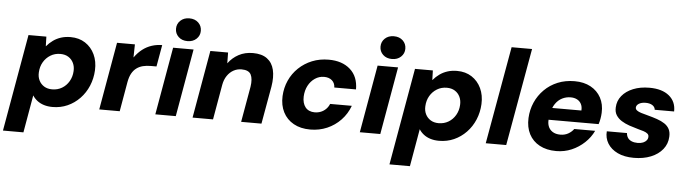

<svg xmlns="http://www.w3.org/2000/svg" viewBox="-75 -954 5013 1402"><g transform="rotate(5 2431.5 -252.5)"><path d="M-22 215 103 -496H234L236 -426H237Q258 -451 284 -469.5Q310 -488 341.5 -498Q373 -508 411 -508Q473 -508 518.5 -478.5Q564 -449 588 -398Q612 -347 609 -282Q606 -221 583.5 -167.5Q561 -114 522 -73.5Q483 -33 432.5 -10.5Q382 12 323 12Q288 12 259.5 3Q231 -6 210 -22.5Q189 -39 176 -60L128 215ZM309 -116Q349 -116 381 -135Q413 -154 432.5 -187.5Q452 -221 454 -262Q456 -295 443.5 -321.5Q431 -348 406.5 -363.5Q382 -379 347 -379Q307 -379 275 -359.5Q243 -340 223.5 -307Q204 -274 202 -231Q200 -198 213 -172Q226 -146 250.5 -131Q275 -116 309 -116Z M665 0 752 -496H883L881 -401H882Q908 -437 938.5 -460.5Q969 -484 1005.5 -496Q1042 -508 1082 -508L1054 -349H1013Q981 -349 955 -342.5Q929 -336 908.5 -321Q888 -306 874 -281Q860 -256 853 -218L815 0Z M1076 0 1163 -496H1313L1226 0ZM1263 -553Q1222 -553 1197 -577Q1172 -601 1172 -636Q1172 -672 1197.5 -696Q1223 -720 1263 -720Q1304 -720 1329 -696Q1354 -672 1354 -636Q1354 -601 1328.5 -577Q1303 -553 1263 -553Z M1349 0 1436 -496H1566L1567 -418H1568Q1598 -459 1643.5 -483.5Q1689 -508 1748 -508Q1813 -508 1851.5 -479.5Q1890 -451 1902.5 -399Q1915 -347 1903 -275L1854 0H1705L1751 -261Q1760 -319 1744 -350.5Q1728 -382 1675 -382Q1643 -382 1616 -367Q1589 -352 1570 -324Q1551 -296 1544 -257L1499 0Z M2212 12Q2141 12 2090 -16.5Q2039 -45 2013 -96Q1987 -147 1990 -214Q1993 -275 2017 -328.5Q2041 -382 2083.5 -422.5Q2126 -463 2181.5 -485.5Q2237 -508 2303 -508Q2402 -508 2461 -455.5Q2520 -403 2520 -309H2361Q2360 -342 2338 -361Q2316 -380 2280 -380Q2244 -380 2213.5 -359.5Q2183 -339 2164.5 -304Q2146 -269 2144 -224Q2143 -200 2148.5 -180Q2154 -160 2165.5 -145.5Q2177 -131 2194.5 -123.5Q2212 -116 2233 -116Q2258 -116 2279 -124.5Q2300 -133 2316 -149Q2332 -165 2341 -187H2500Q2478 -127 2435 -82Q2392 -37 2335 -12.5Q2278 12 2212 12Z M2575 0 2662 -496H2812L2725 0ZM2762 -553Q2721 -553 2696 -577Q2671 -601 2671 -636Q2671 -672 2696.5 -696Q2722 -720 2762 -720Q2803 -720 2828 -696Q2853 -672 2853 -636Q2853 -601 2827.5 -577Q2802 -553 2762 -553Z M2811 215 2936 -496H3067L3069 -426H3070Q3091 -451 3117 -469.5Q3143 -488 3174.5 -498Q3206 -508 3244 -508Q3306 -508 3351.5 -478.5Q3397 -449 3421 -398Q3445 -347 3442 -282Q3439 -221 3416.5 -167.5Q3394 -114 3355 -73.5Q3316 -33 3265.5 -10.5Q3215 12 3156 12Q3121 12 3092.5 3Q3064 -6 3043 -22.5Q3022 -39 3009 -60L2961 215ZM3142 -116Q3182 -116 3214 -135Q3246 -154 3265.5 -187.5Q3285 -221 3287 -262Q3289 -295 3276.5 -321.5Q3264 -348 3239.5 -363.5Q3215 -379 3180 -379Q3140 -379 3108 -359.5Q3076 -340 3056.5 -307Q3037 -274 3035 -231Q3033 -198 3046 -172Q3059 -146 3083.5 -131Q3108 -116 3142 -116Z M3498 0 3625 -715H3775L3648 0Z M4015 12Q3944 12 3893 -15.5Q3842 -43 3816 -93Q3790 -143 3793 -211Q3796 -272 3819.5 -325.5Q3843 -379 3884.5 -420.5Q3926 -462 3982 -485Q4038 -508 4106 -508Q4174 -508 4223.5 -481Q4273 -454 4299 -406Q4325 -358 4322 -295Q4321 -273 4317 -251Q4313 -229 4307 -211H3897L3913 -299H4173Q4175 -327 4164.5 -347Q4154 -367 4134 -377.5Q4114 -388 4087 -388Q4054 -388 4025 -373.5Q3996 -359 3975.5 -329.5Q3955 -300 3947 -255L3942 -226Q3936 -192 3945 -166Q3954 -140 3977 -125Q4000 -110 4035 -110Q4067 -110 4092 -124Q4117 -138 4133 -160H4286Q4263 -111 4221.5 -72Q4180 -33 4127.5 -10.5Q4075 12 4015 12Z M4584 12Q4514 12 4465 -11.5Q4416 -35 4391.5 -75Q4367 -115 4371 -164H4519Q4520 -145 4529.5 -130Q4539 -115 4558 -107Q4577 -99 4602 -99Q4626 -99 4642.5 -106Q4659 -113 4668 -124.5Q4677 -136 4677 -150Q4678 -164 4667.5 -173Q4657 -182 4639 -188Q4621 -194 4597 -200Q4564 -209 4532 -220Q4500 -231 4474.5 -247Q4449 -263 4434 -286.5Q4419 -310 4421 -344Q4423 -392 4453 -429Q4483 -466 4535 -487Q4587 -508 4654 -508Q4747 -508 4798.5 -465.5Q4850 -423 4848 -351H4706Q4704 -372 4685 -384Q4666 -396 4636 -396Q4606 -396 4587 -384.5Q4568 -373 4567 -355Q4567 -343 4578 -334.5Q4589 -326 4609.5 -319.5Q4630 -313 4658 -306Q4696 -296 4728 -285Q4760 -274 4783.5 -258.5Q4807 -243 4819 -220Q4831 -197 4829 -164Q4827 -112 4795 -72Q4763 -32 4708.5 -10Q4654 12 4584 12Z"/></g></svg>

Font: DM Sans 28pt Black
Style: Italic
Weight: 900
Italic angle: -10°
Version: Version 4.004;gftools[0.9.30]